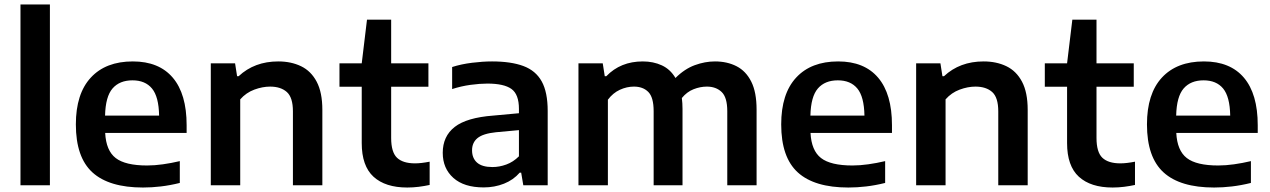

<svg xmlns="http://www.w3.org/2000/svg" viewBox="-20 -828 5677 858"><path d="M71.5 0V-808H203V0Z M619 10Q467.5 10 393.2 -57.5Q319 -125 319 -272Q319 -409 385.8 -481.2Q452.5 -553.5 573.5 -553.5Q690.5 -553.5 752.2 -480.8Q814 -408 814 -268.5V-234H450Q454 -155 497 -121.8Q540 -88.5 637.5 -88.5Q671 -88.5 708.2 -93.8Q745.5 -99 783.5 -108V-10.5Q739 0.5 698.5 5.2Q658 10 619 10ZM572 -469Q514.5 -469 483 -432.8Q451.5 -396.5 449.5 -311.5H691Q689.5 -396 659.2 -432.5Q629 -469 572 -469Z M922 0V-545H1030.5L1039.5 -487.5H1046.5Q1117 -553.5 1223.5 -553.5Q1281 -553.5 1325.5 -532Q1370 -510.5 1395.2 -462.8Q1420.5 -415 1420.5 -337V0H1289V-330.5Q1289 -392.5 1261.8 -416.8Q1234.5 -441 1187 -441Q1153 -441 1116.5 -427.5Q1080 -414 1053.5 -384V0Z M1800 10Q1702 10 1649.2 -38.2Q1596.5 -86.5 1596.5 -188.5V-440.5H1497V-545H1596.5L1620 -740H1728V-545H1894.5V-440.5H1728V-211.5Q1728 -148 1754.2 -123Q1780.5 -98 1834.5 -98Q1862 -98 1900 -105.5V-1.5Q1877 3.5 1851.2 6.8Q1825.5 10 1800 10Z M2141.5 9.5Q2053.5 9.5 2006 -33Q1958.5 -75.5 1958.5 -145Q1958.5 -219 2012 -260.8Q2065.5 -302.5 2184.5 -311.5L2299 -322V-341Q2299 -406.5 2265.5 -430.5Q2232 -454.5 2158 -454.5Q2124.5 -454.5 2082.5 -448.8Q2040.5 -443 2000.5 -430V-528.5Q2041 -541.5 2089.2 -547.5Q2137.5 -553.5 2179 -553.5Q2263.5 -553.5 2318.8 -533Q2374 -512.5 2400.8 -464.2Q2427.5 -416 2427.5 -332V0H2318.5L2309 -56.5H2302.5Q2274.5 -24 2232.2 -7.2Q2190 9.5 2141.5 9.5ZM2089.5 -156.5Q2089.5 -121 2112 -101.2Q2134.5 -81.5 2180.5 -81.5Q2211.5 -81.5 2242.5 -92.8Q2273.5 -104 2299 -129.5V-246.5L2196 -237Q2138.5 -231 2114 -211Q2089.5 -191 2089.5 -156.5Z M2565 0V-545H2673.5L2682.5 -487.5H2689.5Q2753 -553.5 2852.5 -553.5Q2899.5 -553.5 2937.5 -536Q2975.5 -518.5 2998.5 -479.5Q3039 -520 3084.8 -536.8Q3130.5 -553.5 3175 -553.5Q3229.5 -553.5 3271.5 -532Q3313.5 -510.5 3337.2 -463.2Q3361 -416 3361 -338V0H3230V-331Q3230 -393 3204.8 -417Q3179.5 -441 3139 -441Q3109 -441 3079.2 -429.2Q3049.5 -417.5 3027 -390Q3030 -367 3030 -341V0H2901V-331Q2901 -393 2877.2 -417Q2853.5 -441 2813 -441Q2781 -441 2750 -426.8Q2719 -412.5 2696.5 -382.5V0Z M3771 10Q3619.5 10 3545.2 -57.5Q3471 -125 3471 -272Q3471 -409 3537.8 -481.2Q3604.5 -553.5 3725.5 -553.5Q3842.5 -553.5 3904.2 -480.8Q3966 -408 3966 -268.5V-234H3602Q3606 -155 3649 -121.8Q3692 -88.5 3789.5 -88.5Q3823 -88.5 3860.2 -93.8Q3897.5 -99 3935.5 -108V-10.5Q3891 0.5 3850.5 5.2Q3810 10 3771 10ZM3724 -469Q3666.5 -469 3635 -432.8Q3603.5 -396.5 3601.5 -311.5H3843Q3841.5 -396 3811.2 -432.5Q3781 -469 3724 -469Z M4074 0V-545H4182.5L4191.5 -487.5H4198.5Q4269 -553.5 4375.5 -553.5Q4433 -553.5 4477.5 -532Q4522 -510.5 4547.2 -462.8Q4572.5 -415 4572.5 -337V0H4441V-330.5Q4441 -392.5 4413.8 -416.8Q4386.5 -441 4339 -441Q4305 -441 4268.5 -427.5Q4232 -414 4205.5 -384V0Z M4952 10Q4854 10 4801.2 -38.2Q4748.5 -86.5 4748.5 -188.5V-440.5H4649V-545H4748.5L4772 -740H4880V-545H5046.5V-440.5H4880V-211.5Q4880 -148 4906.2 -123Q4932.5 -98 4986.5 -98Q5014 -98 5052 -105.5V-1.5Q5029 3.5 5003.2 6.8Q4977.5 10 4952 10Z M5405.5 10Q5254 10 5179.8 -57.5Q5105.5 -125 5105.5 -272Q5105.5 -409 5172.2 -481.2Q5239 -553.5 5360 -553.5Q5477 -553.5 5538.8 -480.8Q5600.5 -408 5600.5 -268.5V-234H5236.5Q5240.5 -155 5283.5 -121.8Q5326.5 -88.5 5424 -88.5Q5457.5 -88.5 5494.8 -93.8Q5532 -99 5570 -108V-10.5Q5525.5 0.5 5485 5.2Q5444.5 10 5405.5 10ZM5358.5 -469Q5301 -469 5269.5 -432.8Q5238 -396.5 5236 -311.5H5477.5Q5476 -396 5445.8 -432.5Q5415.5 -469 5358.5 -469Z"/></svg>

Font: Encode Sans Semi Expanded SemiBold
Style: Regular
Weight: 600
Width: 6
Designer: Multiple Designers
Foundry: Impallari Type
Version: Version 3.000; ttfautohint (v1.8.3) -l 8 -r 50 -G 200 -x 14 